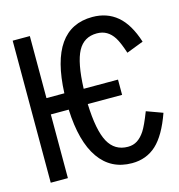

<svg xmlns="http://www.w3.org/2000/svg" viewBox="-102 -760 804 860"><g transform="rotate(-15 300.0 -329.5)"><path d="M282.2 -297.4Q286.6 -174.3 316.4 -120.1Q346.2 -65.9 407.2 -65.9Q432.1 -65.9 450.9 -78.1Q469.7 -90.3 485.4 -114Q501 -137.7 524.9 -199.2L599.6 -171.9Q565.4 -75.2 519.3 -32.7Q473.1 9.8 406.2 9.8Q308.6 9.8 254.2 -67.9Q199.7 -145.5 193.4 -295.4H110.4V0H30.8V-658.7H110.4V-371.1H193.4Q205.6 -668.9 402.3 -668.9Q470.2 -668.9 517.3 -629.2Q564.5 -589.4 591.8 -503.9L513.2 -473.6Q496.1 -525.4 481.7 -547.9Q467.3 -570.3 448 -581.5Q428.7 -592.8 402.8 -592.8Q342.8 -592.8 314.7 -540.5Q286.6 -488.3 282.2 -368.2H441.4V-297.4Z"/></g></svg>

Font: Cousine
Style: Regular
Weight: 400
Monospace: yes
Designer: Steve Matteson
Foundry: Ascender Corporation
Version: Version 1.20